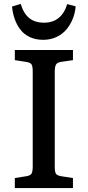

<svg xmlns="http://www.w3.org/2000/svg" viewBox="-20 -954 445 974"><path d="M199.2 -752Q161.6 -752 132.3 -765.4Q103 -778.8 84.5 -802.5Q65.9 -826.2 55.2 -856Q44.4 -885.7 41 -920.9L85 -934.1Q100.1 -884.8 128.9 -861.8Q157.7 -838.9 203.1 -838.9Q249 -838.9 278.6 -863.8Q308.1 -888.7 320.8 -933.1L363.8 -921.9Q361.3 -889.6 349.6 -859.9Q337.9 -830.1 317.9 -805.7Q297.9 -781.2 267.1 -766.6Q236.3 -752 199.2 -752ZM55.2 0V-50.8L113.8 -60.1Q134.8 -63.5 140.4 -74Q146 -84.5 146 -110.8V-590.8Q146 -617.7 140.1 -627.2Q134.3 -636.7 111.8 -640.1L55.2 -648.9V-700.2H350.1V-648.9L289.1 -640.1Q269.5 -636.7 263.7 -625.7Q257.8 -614.7 257.8 -588.9V-106.9Q257.8 -82.5 263.7 -73Q269.5 -63.5 290 -60.1L350.1 -50.8V0Z"/></svg>

Font: Literata Book Medium
Style: Regular
Weight: 500
Designer: Latin by Veronika Burian and Jose Scaglione. Greek by Irene Vlachou. Cyrillic by Vera Evstafieva
Foundry: TypeTogether
Version: Version 2.003;PS 002.003;hotconv 1.0.88;makeotf.lib2.5.64775